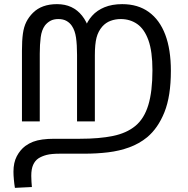

<svg xmlns="http://www.w3.org/2000/svg" viewBox="-20 -586 909 927"><path d="M570 -566Q646 -566 698.5 -528Q751 -490 778 -418.5Q805 -347 805 -244Q805 -122 774 -44.5Q743 33 690 77Q652 108 604 125.5Q556 143 501.5 149.5Q447 156 388 156H270Q228 156 205 162Q182 168 165 179Q149 190 140 210Q131 230 131 263Q131 278 132 291.5Q133 305 134 317L52 321Q49 303 47 281.5Q45 260 45 243Q45 199 61 168.5Q77 138 102 119Q120 106 139.5 98.5Q159 91 184.5 87.5Q210 84 243 84H366Q459 84 525 70.5Q591 57 633.5 22Q676 -13 696 -78.5Q716 -144 716 -247Q716 -338 696.5 -392Q677 -446 642.5 -470Q608 -494 563 -494Q537 -494 514 -485.5Q491 -477 474 -458Q454 -435 446 -404Q438 -373 438 -319V0H352V-321Q352 -370 347 -404.5Q342 -439 327 -461Q317 -476 301 -485Q285 -494 262 -494Q239 -494 223.5 -485.5Q208 -477 197 -463Q181 -441 176.5 -406Q172 -371 172 -327V0H86V-341Q86 -390 90.5 -423Q95 -456 107 -480Q119 -504 139 -524Q160 -545 189 -555.5Q218 -566 255 -566Q294 -566 324 -552Q354 -538 376 -510.5Q398 -483 411 -443L390 -450Q401 -483 424.5 -509.5Q448 -536 484.5 -551Q521 -566 570 -566Z"/></svg>

Font: tamil15
Style: Book
Weight: 400
Designer: Jelle Bosma - Monotype Design Team
Foundry: Monotype Imaging Inc.
Version: Version 2.003